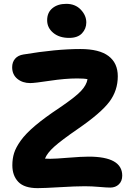

<svg xmlns="http://www.w3.org/2000/svg" viewBox="-20 -974 679 994"><path d="M337.9 -777.8Q287.1 -777.8 255.6 -804Q224.1 -830.1 224.1 -869.1Q224.1 -909.2 251.5 -931.6Q278.8 -954.1 323.2 -954.1Q369.6 -954.1 398.2 -924.1Q426.8 -894 426.8 -857.9Q426.8 -825.2 404.5 -801.5Q382.3 -777.8 337.9 -777.8ZM174.8 0Q106 0 75 -32.2Q43.9 -64.5 43.9 -118.2Q43.9 -152.8 53 -181.6Q62 -210.4 87.4 -246.1Q112.8 -281.7 162.1 -323.5Q211.4 -365.2 288.1 -416Q369.6 -471.2 398.9 -502.4Q428.2 -533.7 433.1 -564Q417 -567.9 379.9 -567.9Q317.4 -567.9 238.3 -555.9Q159.2 -543.9 136.2 -543.9Q96.7 -543.9 69.8 -565.9Q43 -587.9 43 -626Q43 -652.3 58.1 -669.9Q73.2 -687.5 101.1 -691.9Q270 -720.2 396 -720.2Q494.1 -720.2 542 -683.8Q589.8 -647.5 589.8 -579.1Q589.8 -505.4 546.4 -447.3Q502.9 -389.2 383.8 -307.1Q297.9 -248 261 -214.8Q224.1 -181.6 212.9 -152.8Q220.7 -151.9 240.2 -151.9Q266.6 -151.9 334 -157.5Q401.4 -163.1 439 -163.1Q612.8 -163.1 612.8 -64.9Q612.8 -36.6 595.5 -19.8Q578.1 -2.9 550.8 -2.9Q532.7 -2.9 493.9 -6.3Q455.1 -9.8 418.9 -9.8Q371.6 -9.8 290 -4.9Q208.5 0 174.8 0Z"/></svg>

Font: Shantell Sans Bouncy
Style: Bold
Weight: 700
Designer: Stephen Nixon, Anya Danilova, Shantell Martin
Foundry: Arrow Type
Version: Version 1.006;[9816181b4]